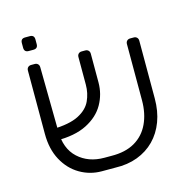

<svg xmlns="http://www.w3.org/2000/svg" viewBox="-105 -807 900 914"><g transform="rotate(-15 345.5 -350.0)"><path d="M349 -54Q418 -53 464.5 -80Q511 -107 534.5 -157Q558 -207 558 -272V-549Q558 -559 564 -565Q570 -571 580 -571H597Q607 -571 613 -565Q619 -559 619 -549V-265Q619 -202 600 -151.5Q581 -101 546 -65.5Q511 -30 462 -11.5Q413 7 353 5H286Q228 5 178.5 -24Q129 -53 99.5 -107.5Q70 -162 70 -237V-549Q70 -559 76 -565Q82 -571 92 -571H109Q119 -571 125 -565Q131 -559 131 -549L135 -234Q135 -147 185.5 -100.5Q236 -54 314 -54ZM113 -192 110 -249Q195 -251 240 -274Q285 -297 302 -334Q319 -371 319 -413V-549Q319 -559 325 -565Q331 -571 341 -571H358Q368 -571 374 -565Q380 -559 380 -549V-408Q380 -350 352 -300.5Q324 -251 265 -221Q206 -191 113 -192ZM98 -638Q76 -638 76 -660V-683Q76 -705 98 -705H121Q143 -705 143 -683V-660Q143 -638 121 -638Z"/></g></svg>

Font: Rubik Light Light
Style: Regular
Weight: 300
Version: Version 2.101